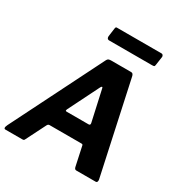

<svg xmlns="http://www.w3.org/2000/svg" viewBox="-218 -1106 1202 1264"><g transform="rotate(30 382.5 -474.0)"><path d="M4 0Q-4.9 0 -6 -8Q-7.1 -16 1 -32.8L348.4 -726.3Q353.5 -736.6 361.1 -739.3Q368.8 -742 380 -742H529.9Q541.5 -742 546.2 -734Q550.9 -726 552.3 -716L702.2 -23.3Q703.9 -15 701.2 -7.5Q698.5 0 689.2 0H542.7Q529.2 0 525.7 -18.3L494.6 -162.9Q493.6 -171 483.1 -171H240.9Q230 -171 224.2 -159.5L148.4 -8.9Q145.9 -3.4 142.4 -1.7Q138.8 0 129.5 0H4ZM460.7 -303.7Q475.6 -303.7 471.5 -321.1L420.3 -552.2Q419 -562.2 414.4 -561.9Q409.9 -561.6 404.9 -552L288.5 -318.5Q284.8 -309.4 286.2 -306.5Q287.6 -303.7 295.2 -303.7ZM658.1 -929.1 648.7 -864.5Q647.7 -854.1 643.3 -851.9Q639 -849.7 626.5 -849.7H302.5Q292.1 -849.7 287.9 -856.5Q283.8 -863.2 284.8 -872.2L293.5 -936.6Q295.2 -944.5 297.3 -946.4Q299.3 -948.3 304.9 -948.3H644.5Q650.8 -948.3 654.9 -941.8Q659.1 -935.4 658.1 -929.1Z"/></g></svg>

Font: Libre Franklin Thin
Style: Italic
Weight: 100
Italic angle: -8°
Designer: Pablo Impallari, Rodrigo Fuenzalida, Nhung Nguyen
Foundry: Impallari Type
Version: Version 3.000